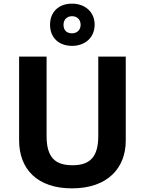

<svg xmlns="http://www.w3.org/2000/svg" viewBox="-20 -1118 796 1055"><path d="M376 -866C446 -866 500 -910 500 -983C500 -1054 445 -1098 376 -1098C304 -1098 255 -1054 255 -982C255 -910 304 -866 376 -866ZM376 -935C345 -935 329 -953 329 -982C329 -1011 349 -1029 376 -1029C403 -1029 423 -1011 423 -982C423 -953 403 -935 376 -935ZM671 -345V-807H520V-371C520 -260 478 -210 379 -210C284 -210 236 -252 236 -370V-807H85V-347C85 -188 186 -83 375 -83C574 -83 671 -197 671 -345Z"/></svg>

Font: Noto Sans Telugu UI
Style: Bold
Weight: 700
Designer: Jelle Bosma - Monotype Design Team
Foundry: Monotype Imaging Inc.
Version: Version 2.005